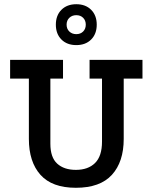

<svg xmlns="http://www.w3.org/2000/svg" viewBox="-20 -873 724 911"><path d="M567 -214Q567 -105 511 -43.5Q455 18 340 18Q227 18 172 -43.5Q117 -105 117 -214V-500H28V-589H279V-500H219V-191Q219 -126 251.5 -96.5Q284 -67 340 -67Q398 -67 431 -99.5Q464 -132 464 -201V-500H405V-589H656V-500H567ZM342 -853Q386 -853 412.5 -826.5Q439 -800 439 -756Q439 -712 412.5 -685.5Q386 -659 342 -659Q298 -659 271.5 -685.5Q245 -712 245 -756Q245 -800 271.5 -826.5Q298 -853 342 -853ZM342 -801Q322 -801 309 -788.5Q296 -776 296 -756Q296 -736 309 -723.5Q322 -711 342 -711Q362 -711 374.5 -723.5Q387 -736 387 -756Q387 -776 374.5 -788.5Q362 -801 342 -801Z"/></svg>

Font: Podkova SemiBold
Style: Regular
Weight: 600
Designer: Ilya Yudin
Foundry: Cyreal (www.cyreal.org)
Version: Version 2.103